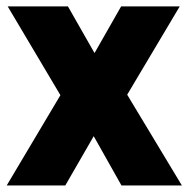

<svg xmlns="http://www.w3.org/2000/svg" viewBox="-34 -568 576 588"><path d="M355.5 -278 523 0H338L253 -151L166 0H-13.5L151 -276.5L-10.5 -548.5H174L255.5 -405.5L337 -548.5H516.5Z"/></svg>

Font: Encode Sans Condensed ExtraBold
Style: Regular
Weight: 800
Width: 3
Designer: Multiple Designers
Foundry: Impallari Type
Version: Version 2.000